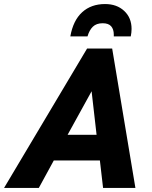

<svg xmlns="http://www.w3.org/2000/svg" viewBox="-80 -930 750 950"><path d="M-60 0 351 -690H475L590 0H430L409 -181L459 -136H141L208 -176L112 0ZM233 -224 210 -263H443L403 -218L368 -524L395 -518ZM571 -787Q571 -778 570 -769Q569 -760 567 -750H483Q483 -752 483 -754.5Q483 -757 483 -759Q483 -785 470 -800Q457 -815 428 -815Q397 -815 379.5 -798Q362 -781 353 -750H268Q282 -829 326.5 -869.5Q371 -910 440 -910Q498 -910 534.5 -876Q571 -842 571 -787Z"/></svg>

Font: Radio Canada
Style: Italic
Weight: 400
Italic angle: -12°
Designer: Charles Daoud, Etienne Aubert Bonn, Alexandre Saumier Demers, Jacques Le Bailly
Foundry: Radio-Canada
Version: Version 2.104;gftools[0.9.28.dev5+ged2979d]